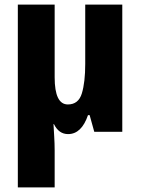

<svg xmlns="http://www.w3.org/2000/svg" viewBox="-20 -569 628 829"><path d="M508 -549H348V-293Q348 -214 333.5 -166Q319 -118 273 -118Q216 -118 216 -235V-549H57V240H216V81Q216 52 214 19.5Q212 -13 211 -33H213Q234 10 274 10Q332 10 360 -72H367L387 0H508Z"/></svg>

Font: Noto Sans Display SemiCondensed Extra
Style: Regular
Weight: 800
Width: 4
Designer: Monotype Design Team
Foundry: Monotype Imaging Inc.
Version: Version 1.900